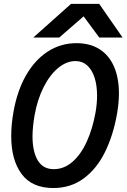

<svg xmlns="http://www.w3.org/2000/svg" viewBox="-20 -958 654 992"><path d="M38 -255Q38 -315.5 50 -382Q69 -489 114.5 -568.8Q160 -648.5 227 -691.8Q294 -735 375 -735Q445 -735 494.2 -703.8Q543.5 -672.5 569 -614Q594.5 -555.5 594.5 -475Q594.5 -427.5 584.5 -369Q564.5 -257 521.8 -171Q479 -85 412 -35.8Q345 13.5 255.5 13.5Q145.5 13.5 91.8 -58.8Q38 -131 38 -255ZM473.5 -376.5Q481.5 -421.5 481.5 -464.5Q481.5 -517 468.5 -557.2Q455.5 -597.5 430.5 -620Q405.5 -642.5 370.5 -642.5Q323 -642.5 279.5 -606Q236 -569.5 204.2 -505.5Q172.5 -441.5 158.5 -361.5Q148 -299.5 148 -253.5Q148 -175 175 -129.5Q202 -84 258 -84Q311 -84 354.8 -122.2Q398.5 -160.5 428.5 -226.8Q458.5 -293 473.5 -376.5ZM347 -938H492.5L613.5 -764H493L412 -873.5L286 -764H152Z"/></svg>

Font: JuliaMono MediumItalic
Style: Regular
Weight: 500
Italic angle: -9°
Monospace: yes
Designer: cormullion
Foundry: corm
Version: Version 0.049; ttfautohint (v1.8.4)